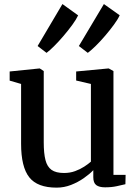

<svg xmlns="http://www.w3.org/2000/svg" viewBox="-20 -892 662 924"><path d="M485.5 9.5Q457.5 9.5 443.2 -1.2Q429 -12 429 -39V-73Q411 -54 383 -34.5Q355 -15 321.8 -2Q288.5 11 252.5 11Q160 11 120.8 -38.8Q81.5 -88.5 81.5 -200.5V-488L26.5 -504V-548L169 -562.5H171.5L190.5 -550V-207Q190.5 -154 198.8 -121.8Q207 -89.5 228 -74.5Q249 -59.5 288 -59.5Q317 -59.5 341.5 -68.5Q366 -77.5 385.2 -90Q404.5 -102.5 417.5 -114V-488L346.5 -504.5V-548L500.5 -562.5H503.5L526 -550V-50.5H584.5L583.5 -5.5Q566.5 -1.5 542 4Q517.5 9.5 485.5 9.5ZM402 -638 359.5 -670.5 480 -872.5 556 -818.5Q547.5 -799.5 528.5 -773.5Q509.5 -747.5 486.2 -720.2Q463 -693 440.5 -671Q418 -649 403 -638ZM203.5 -638 161 -670.5 280.5 -872.5 356 -818Q347 -798.5 328 -772.5Q309 -746.5 286 -719.5Q263 -692.5 241.2 -670.8Q219.5 -649 204.5 -638Z"/></svg>

Font: Merriweather 28pt Medium
Style: Regular
Weight: 500
Version: Version 2.100